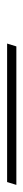

<svg xmlns="http://www.w3.org/2000/svg" viewBox="106 -148 66 540"><g transform="rotate(-90 139.0 122.0)"><path d="M-103 109H286.5L278.5 135H-111Z"/></g></svg>

Font: Newsreader 36pt ExtraLight
Style: Italic
Weight: 250
Italic angle: -17°
Designer: Hugues Gentile
Foundry: Production Type
Version: Version 1.003